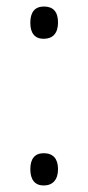

<svg xmlns="http://www.w3.org/2000/svg" viewBox="-20 -559 269 589"><path d="M73 -489C73 -457 87 -440 114 -440C142 -440 158 -457 158 -490C158 -523 143 -539 115 -539C87 -539 73 -522 73 -489ZM73 -40C73 -8 87 10 114 10C142 10 158 -8 158 -40C158 -72 143 -89 114 -89C87 -89 73 -72 73 -40Z"/></svg>

Font: Noto Sans Khmer SemiCondensed Light
Style: Regular
Weight: 300
Width: 4
Designer: Danh Hong and the Monotype Design Team
Foundry: Monotype Imaging Inc.
Version: Version 2.004